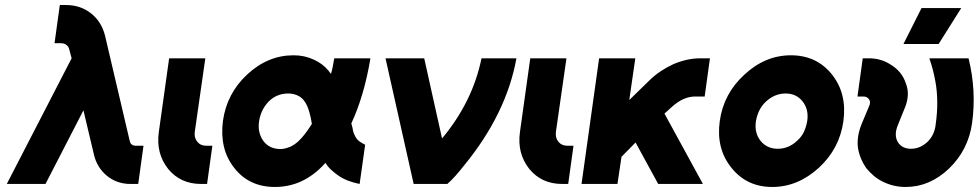

<svg xmlns="http://www.w3.org/2000/svg" viewBox="-20 -732 3894 764"><path d="M218 -712 197 -560H222Q236 -560 243 -554Q253 -548 256 -534L265 -500L7 0H161L312 -293L354 -116Q366 -65 406 -32Q446 0 499 0H530L551 -152H521Q500 -152 496 -172L398 -590Q384 -646 342 -679Q300 -712 243 -712Z M653 -500 612 -207Q600 -122 649 -60Q698 0 780 0H804L825 -152H801Q778 -152 765 -168Q752 -184 755 -207L797 -500Z M1148 -512Q1046 -512 964 -436Q882 -360 867 -250Q860 -195 871 -148.5Q882 -102 912 -64Q971 12 1074 12Q1129 12 1178 -10Q1204 -22 1228.5 -40.5Q1253 -59 1275 -84Q1284 -69 1297 -57Q1310 -45 1324 -35Q1342 -22 1364 -13.5Q1386 -5 1411 0L1433 -156Q1423 -161 1414.5 -166.5Q1406 -172 1400 -179Q1395 -186 1390.5 -195.5Q1386 -205 1384 -215Q1384 -219 1382 -225.5Q1380 -232 1378 -241Q1402 -292 1421.5 -357Q1441 -422 1454 -500H1310Q1307 -482 1304 -466.5Q1301 -451 1297 -438Q1294 -441 1291.5 -445Q1289 -449 1287 -451Q1264 -479 1228 -495Q1192 -512 1148 -512ZM1127 -360Q1152 -360 1172 -348Q1190 -337 1202 -311Q1207 -300 1212 -282Q1217 -264 1221 -239Q1211 -223 1200.5 -208.5Q1190 -194 1179 -182Q1159 -159 1135 -148Q1125 -144 1115.5 -141.5Q1106 -139 1096 -139Q1052 -139 1028 -171Q1004 -205 1011 -250Q1018 -296 1050 -329Q1082 -360 1127 -360Z M1514 -500 1626 0H1760Q1776 -14 1792.5 -32.5Q1809 -51 1827 -74Q1995 -279 2035 -500H1896Q1878 -412 1838.5 -332.5Q1799 -253 1739 -181L1668 -500Z M2090 -500 2049 -207Q2037 -122 2086 -60Q2135 0 2217 0H2241L2262 -152H2238Q2215 -152 2202 -168Q2189 -184 2192 -207L2234 -500Z M2364 -500 2294 0H2437L2453 -108L2509 -165L2599 0H2777L2624 -280L2655 -308Q2700 -348 2746 -348H2784L2805 -500H2767Q2713 -500 2658 -476Q2632 -464 2607.5 -447.5Q2583 -431 2562 -410L2484 -334L2508 -500Z M3127 -512Q3025 -512 2942 -435Q2859 -359 2844 -250Q2829 -141 2890 -65Q2951 12 3053 12Q3155 12 3239 -65Q3321 -141 3336 -250Q3351 -359 3291 -435Q3230 -512 3127 -512ZM3106 -360Q3149 -360 3174 -328Q3199 -296 3192 -250Q3188 -227 3179 -207.5Q3170 -188 3152 -172Q3118 -140 3075 -140Q3032 -140 3006 -172Q2981 -204 2988 -250Q2992 -273 3001.5 -292.5Q3011 -312 3028 -328Q3063 -360 3106 -360Z M3413 -500 3392 -348H3416Q3430 -348 3438 -337Q3446 -325 3438 -309L3410 -242Q3388 -190 3394 -143Q3398 -120 3406.5 -100Q3415 -80 3427 -63Q3441 -46 3457.5 -32Q3474 -18 3495 -8Q3516 2 3538 7Q3560 12 3584 12Q3679 12 3756 -61Q3833 -135 3848 -242Q3866 -371 3834 -500H3678Q3686 -477 3692 -454Q3698 -431 3702 -408Q3709 -371 3709.5 -327.5Q3710 -284 3703 -235Q3698 -193 3669 -166Q3640 -140 3605 -140Q3570 -140 3553 -166Q3536 -194 3553 -235L3583 -309Q3592 -334 3592.5 -356Q3593 -378 3585 -399Q3577 -424 3561.5 -443Q3546 -462 3524 -475Q3504 -488 3482.5 -494Q3461 -500 3438 -500ZM3575 -557H3715L3805 -700H3647Z"/></svg>

Font: Unageo
Style: ExtraBold-Italic
Weight: 800
Designer: Richard Sepsi
Foundry: Richard Sepsi
Version: Version 2.000